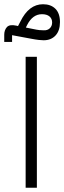

<svg xmlns="http://www.w3.org/2000/svg" viewBox="-40 -886 303 906"><path d="M-20 -722Q-20 -744 -7.5 -758Q5 -772 37 -765L45 -763L56 -784Q96 -866 163 -866Q200 -866 221.5 -844.5Q243 -823 243 -782Q243 -741 222 -718.5Q201 -696 166 -696Q157 -696 143 -697.5Q129 -699 103 -704L17 -720V-688H-20ZM82 -756 112 -750Q135 -745 146 -744Q157 -743 166 -743Q184 -742 195 -752.5Q206 -763 206 -780Q206 -798 193.5 -808.5Q181 -819 158 -819Q114 -819 88 -768ZM81 -618H134V0H81Z"/></svg>

Font: IBM Plex Sans Arabic Light
Style: Regular
Weight: 300
Designer: Mike Abbink, Paul van der Laan, Pieter van Rosmalen, Wael Morcos, Khajak Apelian
Foundry: Bold Monday
Version: Version 1.2